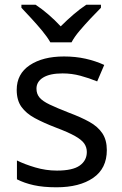

<svg xmlns="http://www.w3.org/2000/svg" viewBox="-20 -786 519 816"><path d="M434 -148Q434 -70 376 -30Q318 10 220 10Q164 10 123.5 1Q83 -8 52 -24V-104Q84 -88 129.5 -74.5Q175 -61 222 -61Q289 -61 319 -82.5Q349 -104 349 -140Q349 -160 338 -176Q327 -192 298.5 -208Q270 -224 217 -244Q165 -264 128 -284Q91 -304 71 -332Q51 -360 51 -404Q51 -472 106.5 -509Q162 -546 252 -546Q301 -546 343.5 -536.5Q386 -527 423 -510L393 -440Q359 -454 322 -464Q285 -474 246 -474Q192 -474 163.5 -456.5Q135 -439 135 -409Q135 -387 148 -371.5Q161 -356 191.5 -341.5Q222 -327 273 -307Q324 -288 360 -268Q396 -248 415 -219.5Q434 -191 434 -148ZM194 -606Q181 -629 159 -655.5Q137 -682 113 -708Q89 -734 71 -753V-766H131Q157 -749 185 -725Q213 -701 238 -674Q265 -701 293 -725Q321 -749 347 -766H409V-753Q390 -734 365.5 -708Q341 -682 318.5 -655.5Q296 -629 284 -606Z"/></svg>

Font: Noto Sans Tirhuta
Style: Regular
Weight: 400
Designer: Monotype Design Team
Foundry: Monotype Imaging Inc.
Version: Version 2.003; ttfautohint (v1.8.4.7-5d5b)